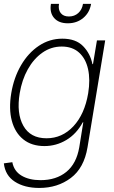

<svg xmlns="http://www.w3.org/2000/svg" viewBox="-24 -741 578 976"><path d="M175.8 214.4Q100.6 214.4 51.5 182.6Q2.4 150.9 -4.4 89.4L38.6 83.5Q47.4 129.4 85.9 152.1Q124.5 174.8 182.1 174.8Q261.7 174.8 313.2 132.8Q364.7 90.8 378.9 7.8L399.4 -119.6H397Q364.7 -60.1 313.2 -29.3Q261.7 1.5 202.1 1.5Q136.7 1.5 94.5 -32.5Q52.2 -66.4 36.1 -127Q20 -187.5 33.2 -267.1Q46.4 -346.7 83 -409.4Q119.6 -472.2 173.8 -508.3Q228 -544.4 293 -544.4Q361.3 -544.4 398.2 -506.6Q435.1 -468.8 445.8 -415H448.7L468.8 -535.6H510.7L420.9 7.8Q403.3 113.3 335.9 163.8Q268.6 214.4 175.8 214.4ZM212.4 -38.1Q292 -38.1 349.1 -99.1Q406.2 -160.2 424.3 -267.1Q435.5 -336.4 423.6 -389.9Q411.6 -443.4 377.7 -473.9Q343.8 -504.4 290 -504.4Q235.4 -504.4 191.2 -473.1Q147 -441.9 117.2 -388.4Q87.4 -335 76.2 -267.1Q59.1 -165 94.7 -101.6Q130.4 -38.1 212.4 -38.1ZM320.8 -622.6Q274.4 -622.6 251 -649.7Q227.5 -676.8 234.9 -721.2H275.9Q271 -691.9 284.7 -674.6Q298.3 -657.2 326.2 -657.2Q354.5 -657.2 373.8 -674.6Q393.1 -691.9 397.9 -721.2H439Q431.6 -676.8 399.2 -649.7Q366.7 -622.6 320.8 -622.6Z"/></svg>

Font: Inter Display Extra Light
Style: Italic
Weight: 200
Italic angle: -9.39999°
Designer: Rasmus Andersson
Foundry: rsms
Version: Version 4.000;git-4fc901f